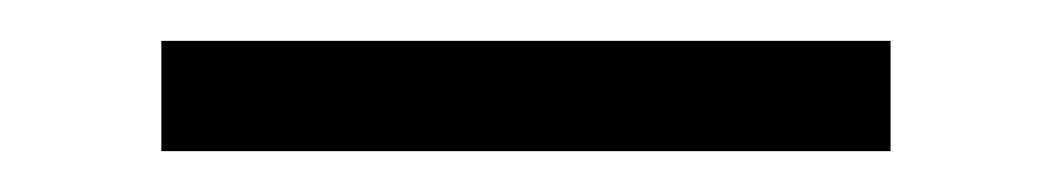

<svg xmlns="http://www.w3.org/2000/svg" viewBox="-20 141 515 94"><path d="M59 215V161H416V215Z"/></svg>

Font: Iosevka QP Light
Style: Regular
Weight: 300
Designer: Belleve Invis
Foundry: Belleve Invis
Version: Version 20.0.0; ttfautohint (v1.8.4)